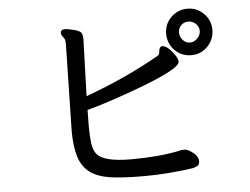

<svg xmlns="http://www.w3.org/2000/svg" viewBox="-51 -786 1102 848"><g transform="rotate(-5 500.0 -362.0)"><path d="M855 -620Q855 -638 841 -651.5Q827 -665 808 -665Q789 -665 776 -652Q763 -639 763 -620Q763 -601 776.5 -586.5Q790 -572 808 -572Q826 -572 840.5 -586.5Q855 -601 855 -620ZM253 -229 261 -611Q261 -629 258 -635Q255 -641 249 -648.5Q243 -656 243 -664Q243 -679 262 -679Q276 -679 303 -672Q330 -665 335 -655Q340 -645 340 -628L332 -376Q511 -441 658 -525Q666 -529 667.5 -536.5Q669 -544 670.5 -553.5Q672 -563 682 -567Q708 -567 739 -521Q750 -505 750 -492Q750 -458 527 -378Q404 -334 331 -315L330 -245Q330 -199 334 -167.5Q338 -136 353 -118Q384 -81 504 -81Q625 -81 714 -99Q727 -103 740 -103Q753 -103 767 -94Q802 -72 802 -47Q802 -30 790.5 -25Q779 -20 770 -18Q657 -2 557 -2Q457 -2 402.5 -10.5Q348 -19 315 -43.5Q282 -68 267.5 -113Q253 -158 253 -229ZM809 -516Q765 -516 735.5 -546.5Q706 -577 706 -620Q706 -662 736 -692Q766 -722 809 -722Q851 -722 881 -692Q911 -662 911 -620Q911 -577 881.5 -546.5Q852 -516 809 -516Z"/></g></svg>

Font: ToneOZ-Pinyin-WenKai-Medium
Style: Medium
Weight: 700
Designer: Fontworks Inc.
Foundry: ToneOZ
Version: Version 0.240331